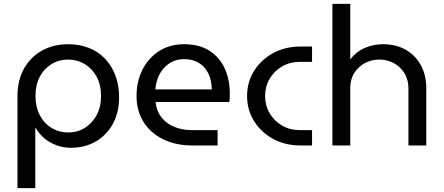

<svg xmlns="http://www.w3.org/2000/svg" viewBox="-20 -750 2291 990"><path d="M331 -522Q257 -522 198 -490Q139 -458 104.5 -397.5Q70 -337 70 -252V220H162V-91H164Q181 -60 208.5 -37Q236 -14 271.5 -1Q307 12 346 12Q417 12 473 -20Q529 -52 561.5 -110.5Q594 -169 594 -249Q594 -312 574.5 -362.5Q555 -413 520 -449Q485 -485 437 -503.5Q389 -522 331 -522ZM331 -443Q378 -443 416.5 -420Q455 -397 478 -355Q501 -313 501 -255Q501 -199 478.5 -157Q456 -115 418 -91Q380 -67 332 -67Q285 -67 246.5 -90Q208 -113 185.5 -155.5Q163 -198 163 -256Q163 -313 185.5 -355Q208 -397 246.5 -420Q285 -443 331 -443Z M971 0Q887 0 822 -31.5Q757 -63 720.5 -120.5Q684 -178 684 -255Q684 -331 715 -391.5Q746 -452 801 -487Q856 -522 929 -522Q1008 -522 1060.5 -488Q1113 -454 1139 -396.5Q1165 -339 1165 -268Q1165 -257 1164.5 -245Q1164 -233 1162 -224H782Q787 -177 813 -144.5Q839 -112 879.5 -95.5Q920 -79 969 -79H1102V0ZM781 -289H1072Q1072 -308 1068 -329.5Q1064 -351 1054 -371.5Q1044 -392 1027.5 -408.5Q1011 -425 986.5 -435Q962 -445 929 -445Q894 -445 867.5 -431.5Q841 -418 822 -395.5Q803 -373 793 -345Q783 -317 781 -289Z M1529 0Q1450 0 1388 -34Q1326 -68 1290 -125.5Q1254 -183 1254 -255Q1254 -327 1290 -384.5Q1326 -442 1388 -476Q1450 -510 1529 -510H1589V-431H1526Q1475 -431 1434.5 -407.5Q1394 -384 1370.5 -344Q1347 -304 1347 -255Q1347 -206 1370.5 -166Q1394 -126 1434.5 -102.5Q1475 -79 1526 -79H1589V0Z M1694 0V-730H1786V-444Q1817 -484 1861.5 -503Q1906 -522 1954 -522Q2022 -522 2072 -493.5Q2122 -465 2150 -414Q2178 -363 2178 -295V0H2086V-294Q2086 -340 2065 -373.5Q2044 -407 2009.5 -425Q1975 -443 1936 -443Q1897 -443 1863 -425.5Q1829 -408 1807.5 -375Q1786 -342 1786 -296V0Z"/></svg>

Font: MuseoModerno SemiBold
Style: Regular
Weight: 400
Version: Version 1.001